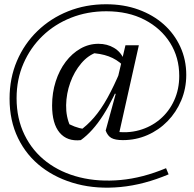

<svg xmlns="http://www.w3.org/2000/svg" viewBox="-20 -680 913 903"><path d="M773 140Q657 189 547 199.5Q437 210 342.5 185.5Q248 161 176.5 106.5Q105 52 65 -30Q25 -112 25 -216Q25 -312 59.5 -393Q94 -474 156 -534Q218 -594 300.5 -627Q383 -660 479 -660Q562 -660 631 -635Q700 -610 750 -565.5Q800 -521 828 -460Q856 -399 856 -328Q856 -264 832.5 -208Q809 -152 768 -110Q727 -68 673 -44.5Q619 -21 558 -21Q522 -21 504 -31Q486 -41 477 -66L524 -238L517 -242L570 -467H633L538 -43L516 -62Q579 -52 634.5 -67.5Q690 -83 732.5 -119Q775 -155 799 -207.5Q823 -260 823 -323Q823 -410 780 -478.5Q737 -547 660 -587Q583 -627 480 -627Q391 -627 314 -596.5Q237 -566 180 -511Q123 -456 90.5 -381.5Q58 -307 58 -218Q58 -122 95.5 -45.5Q133 31 199.5 81.5Q266 132 355 154Q444 176 547.5 166.5Q651 157 761 111ZM360 -21Q296 -14 260.5 -56Q225 -98 225 -184Q225 -244 242 -297Q259 -350 289 -389.5Q319 -429 358.5 -451.5Q398 -474 443 -474Q484 -474 516 -455Q548 -436 562 -402L558 -373Q529 -401 491 -415Q453 -429 402 -431L438 -435Q395 -421 362 -382Q329 -343 310.5 -291.5Q292 -240 291 -185.5Q290 -131 311 -85L286 -107Q330 -80 376 -73L353 -64Q389 -89 422 -127Q455 -165 485.5 -220Q516 -275 547 -349L564 -340Q516 -218 466 -139.5Q416 -61 360 -21Z"/></svg>

Font: Piazzolla Thin
Style: Regular
Weight: 400
Version: Version 2.001